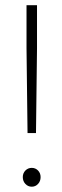

<svg xmlns="http://www.w3.org/2000/svg" viewBox="-20 -704 236 732"><path d="M121.1 -520 117.2 -196.8H85L81.1 -520V-684.1H121.1ZM134.8 -28.8Q134.8 -13.2 125 -2.7Q115.2 7.8 101.1 7.8Q86.9 7.8 76.9 -2.7Q66.9 -13.2 66.9 -28.8Q66.9 -43.9 76.9 -54Q86.9 -64 101.1 -64Q115.2 -64 125 -54Q134.8 -43.9 134.8 -28.8Z"/></svg>

Font: Montserrat Ultra Light
Style: Regular
Weight: 200
Designer: Julieta Ulanovsky
Foundry: Julieta Ulanovsky
Version: Version 3.001;PS 003.001;hotconv 1.0.70;makeotf.lib2.5.58329